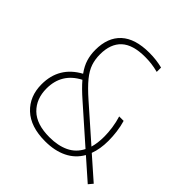

<svg xmlns="http://www.w3.org/2000/svg" viewBox="-199 -903 1067 1067"><g transform="rotate(45 335.0 -369.5)"><path d="M312.5 9Q198 9 136.2 -49Q74.5 -107 74.5 -201.5Q74.5 -339.5 196.5 -406Q171 -441.5 160.8 -475.2Q150.5 -509 150.5 -548Q150.5 -645 206.8 -697Q263 -749 375.5 -749Q403 -749 429.2 -745.8Q455.5 -742.5 478.5 -736.5V-702.5Q450 -710 425 -713Q400 -716 374 -716Q278 -716 232.2 -673.5Q186.5 -631 186.5 -549Q186.5 -510 197.5 -476.8Q208.5 -443.5 238 -407.2Q267.5 -371 321.5 -323.5L515.5 -152.5Q527 -191 527 -241.5Q527 -274 521.8 -310.2Q516.5 -346.5 506 -380H541Q551 -346.5 555.5 -310.5Q560 -274.5 560 -242Q560 -178 541.5 -129L670.5 -15.5L649 10L527 -97.5Q497 -44.5 442.2 -17.8Q387.5 9 312.5 9ZM110.5 -204.5Q110.5 -123 161.2 -73.5Q212 -24 313.5 -24Q380.5 -24 428.8 -47Q477 -70 502 -119.5L300 -298Q248 -343.5 217.5 -379.5Q110.5 -324 110.5 -204.5Z"/></g></svg>

Font: Encode Sans Semi Condensed Thin
Style: Regular
Weight: 100
Width: 4
Designer: Multiple Designers
Foundry: Impallari Type
Version: Version 3.000; ttfautohint (v1.8.3) -l 8 -r 50 -G 200 -x 14 